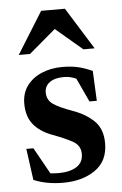

<svg xmlns="http://www.w3.org/2000/svg" viewBox="-51 -707 481 756"><g transform="rotate(-5 190.0 -329.0)"><path d="M203.5 -442.5Q238.5 -442.5 265 -436.5Q291.5 -430.5 322.5 -416.5L328 -298H299L255.5 -391.5Q232 -402.5 207.5 -402.5Q171 -402.5 150.8 -388Q130.5 -373.5 130.5 -348Q130.5 -318 154.5 -301.5Q178.5 -285 230.5 -266.5Q282 -248 314 -216.5Q346 -185 346 -128.5Q346 -58.5 295.2 -23.2Q244.5 12 169 12Q102 12 52 -9.5L35 -133.5H63L121 -29.5Q129.5 -28.5 137.5 -28Q145.5 -27.5 153.5 -27.5Q198 -27.5 224.5 -44.2Q251 -61 251 -94.5Q251 -128 221.8 -144.5Q192.5 -161 142.5 -179.5Q93 -198 67.8 -229.5Q42.5 -261 42.5 -311.5Q42.5 -353.5 64.5 -382.8Q86.5 -412 123 -427.2Q159.5 -442.5 203.5 -442.5ZM37.5 -504.5 140.5 -670H234.5L337.5 -504.5H293L187.5 -594L82 -504.5Z"/></g></svg>

Font: Newsreader Text SemiBold
Style: Regular
Weight: 600
Designer: Hugues Gentile
Foundry: Production Type
Version: Version 1.001